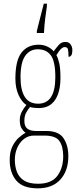

<svg xmlns="http://www.w3.org/2000/svg" viewBox="-20 -786 431 1048"><path d="M186 242Q105 242 69 199.5Q33 157 33 87Q33 43 47.5 13.5Q62 -16 82 -34Q102 -52 120 -61Q108 -69 98 -85Q88 -101 88 -130Q88 -156 99.5 -177Q111 -198 124 -213Q99 -229 81.5 -267Q64 -305 64 -357Q64 -456 97.5 -499Q131 -542 191 -542Q218 -542 240 -531Q262 -520 273 -506Q287 -525 301 -541Q315 -557 337 -557Q356 -557 365.5 -543.5Q375 -530 375 -512Q375 -476 354 -476Q354 -504 351 -516.5Q348 -529 333 -529Q324 -529 313.5 -519.5Q303 -510 288 -485Q298 -466 304 -438Q310 -410 310 -362Q310 -283 280 -239.5Q250 -196 191 -196Q181 -196 166.5 -197.5Q152 -199 144 -202Q132 -188 122.5 -170.5Q113 -153 113 -126Q113 -96 129.5 -83.5Q146 -71 177 -71H234Q300 -71 326.5 -32Q353 7 353 67Q353 146 309.5 194Q266 242 186 242ZM188 -220Q282 -220 282 -365Q282 -451 257.5 -484Q233 -517 186 -517Q143 -517 117.5 -481Q92 -445 92 -364Q92 -294 115.5 -257Q139 -220 188 -220ZM187 217Q261 217 293 174Q325 131 325 67Q325 14 304.5 -16Q284 -46 222 -46H165Q135 -46 111.5 -28Q88 -10 74.5 20Q61 50 61 86Q61 122 72 151.5Q83 181 110.5 199Q138 217 187 217ZM181 -616Q186 -637 193 -664.5Q200 -692 207 -719Q214 -746 219 -766H236V-753Q231 -721 226.5 -683Q222 -645 220 -606H181Z"/></svg>

Font: Noto Serif Thai ExtraCondensed Thin
Style: Regular
Weight: 100
Width: 2
Designer: Monotype Design Team
Foundry: Monotype Imaging Inc.
Version: Version 2.001; ttfautohint (v1.8.4.7-5d5b)